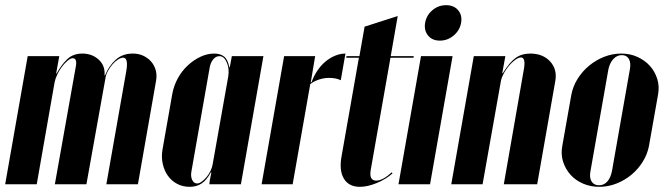

<svg xmlns="http://www.w3.org/2000/svg" viewBox="-46 -712 2595 742"><path d="M360 -421Q374 -456 400.5 -480.5Q427 -505 467 -505Q490 -505 508 -496.5Q526 -488 538.5 -473.5Q551 -459 556 -440Q561 -421 557 -399L487 0H365L442 -437Q451 -489 430 -489Q421 -489 410 -482Q399 -475 389 -463.5Q379 -452 371 -437.5Q363 -423 361 -407L288 0H166L247 -455Q253 -487 235 -487Q227 -487 216 -478Q205 -469 194.5 -455.5Q184 -442 176 -425.5Q168 -409 165 -394L96 0H-26L61 -495H183L171 -428H173Q190 -460 213 -482.5Q236 -505 272 -505Q310 -505 335.5 -481.5Q361 -458 358 -421Z M771 -46H769Q752 -15 732.5 -2.5Q713 10 687 10Q660 10 638.5 -1.5Q617 -13 603 -32.5Q589 -52 583 -78.5Q577 -105 582 -134L620 -350Q626 -382 641.5 -410Q657 -438 679.5 -459Q702 -480 728.5 -492.5Q755 -505 782 -505Q806 -505 820.5 -493Q835 -481 840 -452H842L850 -495H972L885 0H763L765 -16ZM836 -416Q841 -446 830.5 -470.5Q820 -495 802 -495Q788 -495 777.5 -482Q767 -469 764 -449L694 -51Q690 -31 696.5 -17Q703 -3 716 -3Q724 -3 733.5 -10Q743 -17 752 -27.5Q761 -38 767.5 -51.5Q774 -65 776 -78Z M1172 -495 1155 -394H1158Q1166 -417 1179.5 -437.5Q1193 -458 1210.5 -473Q1228 -488 1248.5 -496.5Q1269 -505 1289 -505L1271 -402Q1252 -411 1226 -411Q1206 -411 1186.5 -404.5Q1167 -398 1153 -387L1085 0H965L1052 -495Z M1345 10Q1302 10 1283 -21.5Q1264 -53 1274 -108L1341 -489H1292L1293 -495H1343L1363 -609L1491 -650L1464 -495H1553L1552 -489H1463L1387 -57Q1379 -14 1408 -14Q1433 -14 1468 -46L1471 -42Q1445 -19 1409.5 -4.5Q1374 10 1345 10Z M1597 -624Q1602 -653 1625 -672.5Q1648 -692 1678 -692Q1708 -692 1724.5 -672.5Q1741 -653 1736 -624Q1731 -595 1707.5 -575Q1684 -555 1654 -555Q1624 -555 1608 -575Q1592 -595 1597 -624ZM1703 -495 1616 0H1494L1581 -495Z M1897 -429Q1923 -471 1946.5 -488Q1970 -505 2003 -505Q2052 -505 2080 -474.5Q2108 -444 2100 -399L2030 0H1901L1979 -447Q1986 -490 1967 -490Q1958 -490 1945.5 -481Q1933 -472 1921.5 -458.5Q1910 -445 1901.5 -429.5Q1893 -414 1890 -400L1819 0H1698L1785 -495H1907L1895 -429Z M2355 -505Q2389 -505 2417.5 -492Q2446 -479 2465.5 -457.5Q2485 -436 2494 -407Q2503 -378 2497 -346L2462 -148Q2456 -116 2438 -87Q2420 -58 2394 -36.5Q2368 -15 2336 -2.5Q2304 10 2270 10Q2236 10 2207 -2.5Q2178 -15 2158.5 -37Q2139 -59 2130 -87.5Q2121 -116 2127 -148L2162 -346Q2168 -378 2186 -407Q2204 -436 2230.5 -458Q2257 -480 2289 -492.5Q2321 -505 2355 -505ZM2357 -499Q2338 -499 2324 -483.5Q2310 -468 2305 -443L2236 -51Q2231 -26 2240 -11Q2249 4 2269 4Q2288 4 2301 -10.5Q2314 -25 2319 -51L2388 -443Q2393 -469 2384.5 -484Q2376 -499 2357 -499Z"/></svg>

Font: Moniqa Black Ita Display
Style: Italic
Weight: 900
Italic angle: -10°
Designer: Rajesh Rajput
Foundry: Rajesh Rajput
Version: Version 1.000